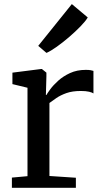

<svg xmlns="http://www.w3.org/2000/svg" viewBox="-20 -897 490 917"><path d="M36.8 0V-48.8L111.3 -55.6V-477.9L39.3 -495.3V-550L177.6 -567.6H179.9L201.6 -550.1V-531.8L199.2 -443.4H201.6Q206.1 -451.4 220.1 -470.7Q234.2 -489.9 257.9 -511.4Q281.5 -532.8 314.6 -548.1Q347.7 -563.3 389.7 -563.3Q404.1 -563.3 412.5 -561.8Q421 -560.2 426.3 -558.4V-450.8Q420.7 -455.2 405.4 -458.9Q390.2 -462.5 366.2 -462.5Q325.5 -462.5 297 -452.3Q268.5 -442.1 249.2 -428.7Q229.8 -415.3 216.1 -405.2V-56.5L342.4 -48.1V0ZM201.5 -644.7 162.6 -678 323.1 -877.5 399.1 -813.7Q388.6 -795.8 364.2 -770.7Q339.8 -745.6 309.6 -719.6Q279.3 -693.7 250.7 -673.4Q222.1 -653.2 202.8 -644.7Z"/></svg>

Font: Merriweather Light
Style: Regular
Weight: 300
Designer: Eben Sorkin
Foundry: Eben Sorkin
Version: Version 2.100